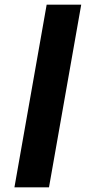

<svg xmlns="http://www.w3.org/2000/svg" viewBox="-20 -805 413 825"><path d="M42 0H190.5L329 -785H180.5Z"/></svg>

Font: Anybody ExtraExpanded Medium
Style: Italic
Weight: 500
Width: 8
Italic angle: -10°
Version: Version 1.113;gftools[0.9.25]